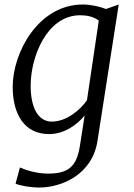

<svg xmlns="http://www.w3.org/2000/svg" viewBox="-20 -588 599 856"><path d="M68.8 158.7 49.3 231C68.8 239.3 113.3 248 156.2 248C252.4 248 392.6 191.9 415 37.6L509.3 -567.9L452.6 -547.9C425.3 -558.1 386.7 -567.9 349.6 -567.9C149.9 -567.9 36.6 -352.1 36.6 -201.2C36.6 -79.1 88.4 9.8 198.7 9.8C267.1 9.8 323.7 -31.7 357.4 -73.2L335.9 64C321.3 156.7 282.7 186 193.8 186C144.5 186 96.2 170.9 68.8 158.7ZM210.9 -45.9C150.9 -45.9 116.7 -106 116.7 -206.5C116.7 -332.5 187.5 -520 337.9 -520C367.2 -520 397.9 -513.7 420.4 -496.1L367.7 -141.1C339.4 -100.1 278.3 -45.9 210.9 -45.9Z"/></svg>

Font: Merriweather
Style: Light Italic
Weight: 300
Italic angle: -7.5°
Designer: Eben Sorkin
Foundry: Eben Sorkin
Version: Version 1.001